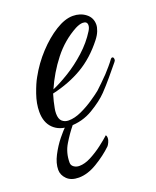

<svg xmlns="http://www.w3.org/2000/svg" viewBox="-106 -402 534 658"><g transform="rotate(-20 161.0 -73.0)"><path d="M99 15Q62 15 40 -6.5Q18 -28 18 -67Q18 -97 29.5 -130Q41 -163 52 -182Q75 -224 107.5 -259Q140 -294 174.5 -315.5Q209 -337 238 -337Q265 -337 284.5 -322Q304 -307 304 -282Q304 -272 299 -259Q294 -246 283 -232Q243 -181 194.5 -152.5Q146 -124 84 -110Q80 -97 77 -84.5Q74 -72 72 -61Q71 -56 70.5 -51.5Q70 -47 70 -42Q70 -22 79.5 -13.5Q89 -5 103 -5Q125 -5 150 -16.5Q175 -28 197 -43Q219 -58 230 -67Q241 -77 251.5 -87.5Q262 -98 275 -111Q285 -122 294 -132.5Q303 -143 311 -154Q314 -157 316 -157Q322 -157 322 -148Q322 -143 318 -139Q300 -117 282 -95.5Q264 -74 245 -54Q223 -31 184.5 -8Q146 15 99 15ZM90 -123Q116 -134 150.5 -155Q185 -176 217.5 -205.5Q250 -235 271 -269Q278 -280 278 -289Q278 -303 262 -303Q251 -303 235 -295Q185 -268 149 -222Q113 -176 90 -123ZM69 191Q41 191 26 176Q11 161 11 142Q11 118 25 91Q39 64 57 41.5Q75 19 86 10Q92 4 103 4Q108 4 111 7Q114 10 109 16Q91 38 73.5 67Q56 96 56 132Q56 142 64.5 148Q73 154 84 154Q104 154 127 142Q150 130 171 114Q192 98 205 86Q208 90 208 97Q208 104 204 112.5Q200 121 197 124Q171 149 136 170Q101 191 69 191Z"/></g></svg>

Font: Birthstone
Style: Regular
Weight: 400
Designer: Robert E. Leuschke
Foundry: Robert E. Leuschke
Version: Version 1.013; ttfautohint (v1.8.3)